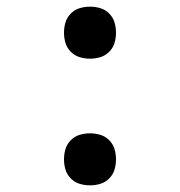

<svg xmlns="http://www.w3.org/2000/svg" viewBox="-20 -548 540 576"><path d="M250 8Q234 8 219 3.5Q204 -1 192.5 -12.5Q181 -24 176.5 -39Q172 -54 172 -70Q172 -86 176.5 -101Q181 -116 192.5 -127.5Q204 -139 219 -143.5Q234 -148 250 -148Q266 -148 281 -143.5Q296 -139 307.5 -127.5Q319 -116 323.5 -101Q328 -86 328 -70Q328 -54 323.5 -39Q319 -24 307.5 -12.5Q296 -1 281 3.5Q266 8 250 8ZM250 -372Q234 -372 219 -376.5Q204 -381 192.5 -392.5Q181 -404 176.5 -419Q172 -434 172 -450Q172 -466 176.5 -481Q181 -496 192.5 -507.5Q204 -519 219 -523.5Q234 -528 250 -528Q266 -528 281 -523.5Q296 -519 307.5 -507.5Q319 -496 323.5 -481Q328 -466 328 -450Q328 -434 323.5 -419Q319 -404 307.5 -392.5Q296 -381 281 -376.5Q266 -372 250 -372Z"/></svg>

Font: Iosevka Etoile
Style: Regular
Weight: 400
Designer: Belleve Invis
Foundry: Belleve Invis
Version: Version 33.2.4